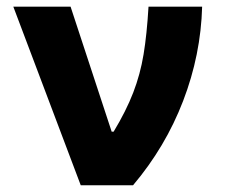

<svg xmlns="http://www.w3.org/2000/svg" viewBox="-20 -550 668 570"><path d="M19.5 -530.3H189.5L311.5 -159.2H317.4Q354.5 -220.7 375.5 -275.1Q396.5 -329.6 406.2 -388.4Q416 -447.3 420.9 -530.3H580.1Q576.2 -387.2 523.7 -250.5Q471.2 -113.8 375 0H219.7Z"/></svg>

Font: Pretendard ExtraBold
Style: Regular
Weight: 800
Designer: Base glyphs from Inter by Rasmus Andersson; Hangeul glyphs from Noto Sans CJK(Source Han Sans) by Jang Soo-young and Kan
Foundry: Kil Hyung-jin
Version: Version 1.309